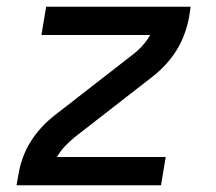

<svg xmlns="http://www.w3.org/2000/svg" viewBox="-20 -550 640 570"><path d="M29 0 35 -33Q39 -58 48 -82.5Q57 -107 71 -129.5Q85 -152 103.5 -172Q122 -192 144 -209L373 -387Q389 -399 402.5 -414Q416 -429 426 -446H103L117 -530H546L541 -497Q536 -472 527 -447.5Q518 -423 504 -400.5Q490 -378 471.5 -358Q453 -338 431 -321L202 -143Q187 -131 173 -116Q159 -101 149 -84H472L458 0Z"/></svg>

Font: Iosevka Curly Medium Extended
Style: Italic
Weight: 500
Width: 7
Italic angle: -9°
Monospace: yes
Designer: Belleve Invis
Foundry: Belleve Invis
Version: Version 11.1.0; ttfautohint (v1.8.3)